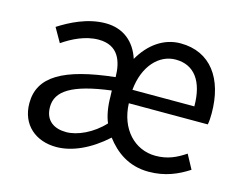

<svg xmlns="http://www.w3.org/2000/svg" viewBox="-83 -685 1044 827"><g transform="rotate(15 438.5 -272.0)"><path d="M225 13C295 13 373 -22 446 -88C487 -34 546 13 637 13C711 13 766 -12 814 -43L780 -106C740 -79 701 -61 648 -61C555 -61 483 -136 479 -250H831C834 -263 835 -281 835 -300C835 -455 762 -557 628 -557C554 -557 491 -512 450 -440C427 -511 374 -557 294 -557C213 -557 139 -518 89 -486L125 -423C167 -452 224 -481 283 -481C372 -481 394 -414 395 -344C168 -319 65 -259 65 -140C65 -43 134 13 225 13ZM250 -60C197 -60 155 -85 155 -147C155 -218 221 -262 394 -284L395 -256C395 -215 402 -172 415 -143C366 -90 300 -60 250 -60ZM479 -310C489 -417 551 -484 626 -484C708 -484 755 -423 755 -310Z"/></g></svg>

Font: Noto Sans T Chinese Regular
Style: Regular
Weight: 400
Designer: Ryoko NISHIZUKA (kana & ideographs); Paul D. Hunt (Latin, Greek & Cyrillic); Wenlong ZHANG (bopomofo); Sandoll Communica
Foundry: Adobe Systems Incorporated
Version: Version 1.000;PS 1;hotconv 1.0.78;makeotf.lib2.5.61930